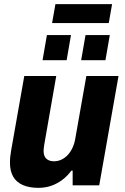

<svg xmlns="http://www.w3.org/2000/svg" viewBox="-20 -893 600 925"><path d="M165 12Q121 12 90 -1.5Q59 -15 43.5 -42Q28 -69 28 -109Q28 -124 29.5 -139Q31 -154 34 -170L97 -527H251L193 -195Q192 -187 191 -180Q190 -173 190 -167Q190 -150 195.5 -139Q201 -128 212.5 -122Q224 -116 240 -116Q259 -116 276 -124Q293 -132 306.5 -146.5Q320 -161 329.5 -181.5Q339 -202 343 -227L396 -527H551L458 0H330V-71H324Q305 -45 279.5 -26Q254 -7 225.5 2.5Q197 12 165 12ZM185 -603 206 -724H322L301 -603ZM371 -603 392 -724H509L488 -603ZM231 -782 247 -873H520L504 -782Z"/></svg>

Font: Archivo SemiCondensed ExtraBold
Style: Italic
Weight: 800
Width: 4
Italic angle: -10°
Designer: Hector Gatti
Foundry: Omnibus-Type
Version: Version 2.001